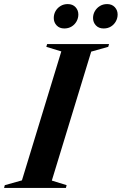

<svg xmlns="http://www.w3.org/2000/svg" viewBox="-61 -921 596 941"><path d="M239.5 -669 166 -691.5 170 -705H473.5L469.5 -691.5L386 -668L193 -36L265.5 -13.5L262 0H-41L-37.5 -13.5L46.5 -37ZM254 -781.5Q230.5 -781.5 216.5 -796.5Q202.5 -811.5 202.5 -832.5Q202.5 -851 211.2 -866.5Q220 -882 235.5 -891.5Q251 -901 271 -901Q295 -901 309 -886Q323 -871 323 -850Q323 -832 314.2 -816.2Q305.5 -800.5 290 -791Q274.5 -781.5 254 -781.5ZM447 -781.5Q423 -781.5 409 -796.5Q395 -811.5 395 -832.5Q395 -851 404 -866.5Q413 -882 428.5 -891.5Q444 -901 464 -901Q487.5 -901 501.5 -886Q515.5 -871 515.5 -850Q515.5 -832 506.8 -816.2Q498 -800.5 482.8 -791Q467.5 -781.5 447 -781.5Z"/></svg>

Font: Newsreader 60pt SemiBold
Style: Italic
Weight: 600
Italic angle: -17°
Designer: Hugues Gentile
Foundry: Production Type
Version: Version 1.003